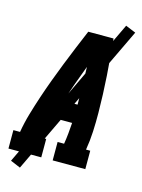

<svg xmlns="http://www.w3.org/2000/svg" viewBox="-148 -897 781 1057"><g transform="rotate(15 242.5 -368.0)"><path d="M-15 0V-105H23Q32 -159 47.5 -212Q63 -265 80.5 -317.5Q98 -370 117.5 -422.5Q137 -475 157.5 -527Q178 -579 199.5 -631Q221 -683 243 -735H387Q392 -683 396.5 -631Q401 -579 404.5 -527Q408 -475 410 -422.5Q412 -370 412.5 -317.5Q413 -265 410.5 -211.5Q408 -158 399 -105H423V0H237V-105H274Q279 -135 282 -166Q285 -197 287 -227H177Q168 -197 160.5 -166.5Q153 -136 148 -105H172V0ZM290 -332Q290 -386 289 -439.5Q288 -493 286 -546Q266 -493 246.5 -439.5Q227 -386 209 -332ZM73 85 16 61 436 -821 494 -797Z"/></g></svg>

Font: Iosevka Curly Slab XBdObl
Style: Regular
Weight: 800
Italic angle: -9°
Monospace: yes
Designer: Belleve Invis
Foundry: Belleve Invis
Version: Version 11.1.0; ttfautohint (v1.8.3)